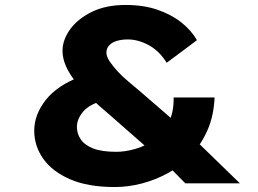

<svg xmlns="http://www.w3.org/2000/svg" viewBox="-20 -739 1042 774"><path d="M727 0 663 -65 592 -127 421 -277Q380 -311 345.5 -344.5Q311 -378 285.5 -409Q260 -440 246 -472Q232 -504 232 -534Q232 -578 262.5 -620.5Q293 -663 350 -691Q407 -719 486 -719Q558 -719 614 -700Q670 -681 710.5 -649Q751 -617 774 -577L652 -486Q622 -534 579.5 -557Q537 -580 495 -580Q470 -580 450.5 -574Q431 -568 420 -556Q409 -544 409 -527Q409 -511 422 -491.5Q435 -472 455 -450.5Q475 -429 498.5 -409.5Q522 -390 542 -373L712 -226L773 -169L947 0ZM443 15Q334 15 262 -16.5Q190 -48 154 -99.5Q118 -151 118 -212Q118 -277 164.5 -336Q211 -395 306 -431L410 -338Q343 -321 316.5 -290.5Q290 -260 290 -227Q290 -201 305 -178Q320 -155 354.5 -141Q389 -127 449 -127Q484 -127 525 -138.5Q566 -150 601.5 -176Q637 -202 659 -243.5Q681 -285 680 -346H845Q842 -273 817 -215.5Q792 -158 751.5 -114.5Q711 -71 659.5 -42.5Q608 -14 552.5 0.5Q497 15 443 15Z"/></svg>

Font: Lexend Tera
Style: Bold
Weight: 700
Designer: Bonnie Shaver-Troup, Thomas Jockin
Foundry: Lexend
Version: Version 1.007